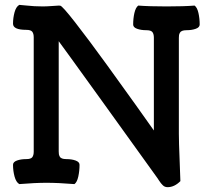

<svg xmlns="http://www.w3.org/2000/svg" viewBox="-20 -754 877 792"><path d="M59.6 -733.9Q67.9 -733.4 86.7 -731.4Q105.5 -729.5 121.1 -728.5Q136.7 -727.5 156.2 -727.5Q171.9 -727.5 194.8 -729.2Q217.8 -731 222.7 -731Q224.1 -731 226.1 -730.7Q228 -730.5 228.5 -730.5Q236.8 -730 290.5 -661.1Q344.2 -592.3 420.7 -486.8Q497.1 -381.3 539.1 -322.3Q581.1 -263.2 614.7 -215.8V-598.6Q614.7 -613.3 608.9 -621.3Q603 -629.4 584 -629.4Q561.5 -629.4 545.4 -635.3Q529.3 -641.1 529.3 -652.8Q529.3 -677.7 534.4 -700.4Q539.6 -723.1 550.3 -731Q594.2 -727.5 667 -727.5Q740.2 -727.5 782.7 -731Q793.5 -723.1 798.6 -700.4Q803.7 -677.7 803.7 -652.8Q803.7 -641.1 787.6 -635.3Q771.5 -629.4 749 -629.4Q738.3 -629.4 731.4 -626.7Q724.6 -624 721.9 -618.7Q719.2 -613.3 718.5 -609.1Q717.8 -605 717.8 -597.7V-202.1Q717.8 -168.5 720.9 -94.5Q724.1 -20.5 724.1 -6.8Q699.2 18.1 671.4 18.1Q665.5 18.1 660.4 16.1Q655.3 14.2 650.9 9.5Q646.5 4.9 643.8 1.7Q641.1 -1.5 636.2 -9Q631.3 -16.6 628.9 -20Q584.5 -82.5 403.3 -333.7Q222.2 -585 222.2 -584V-129.4Q222.2 -122.1 222.9 -117.9Q223.6 -113.8 226.3 -108.4Q229 -103 235.8 -100.3Q242.7 -97.7 253.4 -97.7Q275.9 -97.7 292 -91.8Q308.1 -85.9 308.1 -74.2Q308.1 -49.3 303 -25.9Q297.9 -2.4 287.1 5.4Q220.7 0 171.4 0Q125 0 59.6 5.4Q46.4 -2.4 40 -25.9Q33.7 -49.3 33.7 -74.2Q33.7 -85.9 49.8 -91.8Q65.9 -97.7 88.4 -97.7Q107.4 -97.7 113.3 -105.7Q119.1 -113.8 119.1 -128.4V-600.1Q119.1 -614.7 113.3 -622.8Q107.4 -630.9 88.4 -630.9Q33.7 -630.9 33.7 -656.2Q33.7 -680.2 40 -703.4Q46.4 -726.6 59.6 -733.9Z"/></svg>

Font: Coustard
Style: Regular
Weight: 400
Foundry: vernon adams
Version: Version 1.001